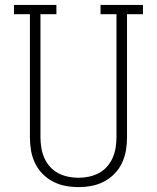

<svg xmlns="http://www.w3.org/2000/svg" viewBox="-20 -755 640 783"><path d="M300 8Q273 8 246.5 3Q220 -2 196 -14.5Q172 -27 153 -46.5Q134 -66 122.5 -90.5Q111 -115 106.5 -141.5Q102 -168 102 -195V-697H37V-735H210V-697H145V-195Q145 -174 148.5 -152.5Q152 -131 160.5 -111.5Q169 -92 183.5 -75.5Q198 -59 217 -49Q236 -39 257.5 -34.5Q279 -30 300 -30Q321 -30 342.5 -34.5Q364 -39 383 -49Q402 -59 416.5 -75.5Q431 -92 439.5 -111.5Q448 -131 451.5 -152.5Q455 -174 455 -195V-697H390V-735H563V-697H498V-195Q498 -168 493.5 -141.5Q489 -115 477.5 -90.5Q466 -66 447 -46.5Q428 -27 404 -14.5Q380 -2 353.5 3Q327 8 300 8Z"/></svg>

Font: Iosevka Curly Slab XLtEx
Style: Regular
Weight: 200
Width: 7
Monospace: yes
Designer: Belleve Invis
Foundry: Belleve Invis
Version: Version 11.1.0; ttfautohint (v1.8.3)